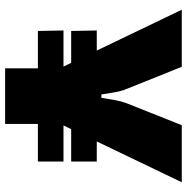

<svg xmlns="http://www.w3.org/2000/svg" viewBox="-10 -720 730 750"><g transform="rotate(90 355.0 -345.0)"><path d="M692 -690 459 -205H251L18 -690H241L328 -473Q337 -451 341 -425Q345 -399 349 -376H362Q366 -399 370.5 -425.5Q375 -452 383 -474L469 -690ZM464 -328V0H247V-328ZM611 -228V-128H101L99 -228ZM611 -358V-258H101L99 -358Z"/></g></svg>

Font: Exo 2 Black
Style: Regular
Weight: 900
Designer: Natanael Gama
Foundry: Natanael Gama
Version: Version 2.010